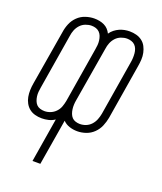

<svg xmlns="http://www.w3.org/2000/svg" viewBox="-138 -617 775 920"><g transform="rotate(20 250.0 -156.5)"><path d="M138 215 175 -10Q160 0 143 4Q126 8 109 8Q91 8 74.5 3.5Q58 -1 45.5 -11Q33 -21 25 -35.5Q17 -50 14 -66.5Q11 -83 11.5 -100.5Q12 -118 15 -135L62 -415Q65 -437 74 -458.5Q83 -480 100 -496.5Q117 -513 139.5 -520.5Q162 -528 184 -528Q184 -528 184 -528Q184 -528 184 -528Q197 -528 210 -525.5Q223 -523 234.5 -517.5Q246 -512 254.5 -503Q263 -494 269 -482Q269 -482 269 -482Q269 -482 269 -482Q277 -494 288.5 -503Q300 -512 312.5 -517.5Q325 -523 338 -525.5Q351 -528 364 -528Q382 -528 398.5 -523.5Q415 -519 428 -509Q441 -499 448.5 -484.5Q456 -470 459.5 -453.5Q463 -437 462 -419.5Q461 -402 458 -385L412 -105Q408 -83 399 -61.5Q390 -40 373 -23.5Q356 -7 334 0.5Q312 8 290 8Q290 8 290 8Q290 8 290 8Q269 8 249.5 1.5Q230 -5 217 -19L178 215ZM110 -29Q125 -29 140 -35Q155 -41 166.5 -53Q178 -65 183.5 -80Q189 -95 192 -111L238 -391Q240 -402 241 -413.5Q242 -425 240.5 -436.5Q239 -448 235 -458.5Q231 -469 223.5 -476.5Q216 -484 205.5 -487.5Q195 -491 183 -491Q168 -491 152.5 -485Q137 -479 126 -467Q115 -455 109 -440Q103 -425 101 -409L55 -129Q53 -118 52 -106.5Q51 -95 52.5 -83.5Q54 -72 58 -61.5Q62 -51 69 -43.5Q76 -36 87 -32.5Q98 -29 110 -29ZM290 -29Q306 -29 321 -35Q336 -41 347 -53Q358 -65 364 -80Q370 -95 373 -111L419 -391Q421 -402 421.5 -413.5Q422 -425 421 -436.5Q420 -448 416 -458.5Q412 -469 404.5 -476.5Q397 -484 386 -487.5Q375 -491 364 -491Q349 -491 333.5 -485Q318 -479 307 -467Q296 -455 290 -440Q284 -425 282 -409L235 -129Q233 -118 232.5 -106.5Q232 -95 233.5 -83.5Q235 -72 239 -61.5Q243 -51 250 -43.5Q257 -36 268 -32.5Q279 -29 290 -29Z"/></g></svg>

Font: Iosevka SS04 XLt Obl
Style: Regular
Weight: 200
Italic angle: -9°
Monospace: yes
Designer: Belleve Invis
Foundry: Belleve Invis
Version: Version 19.0.0; ttfautohint (v1.8.4)